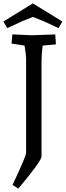

<svg xmlns="http://www.w3.org/2000/svg" viewBox="-28 -913 388 1133"><path d="M302 -651 224 -644Q217 -595 217 -538V10Q217 37 80 200L46 178Q126 9 126 -11V-568Q126 -586 117 -644L40 -656L45 -710Q141 -705 161 -705L298 -710ZM166 -893 340 -786 317 -747 229 -788 166 -813 103 -788 15 -747 -8 -786Z"/></svg>

Font: Andada
Style: Regular
Weight: 400
Designer: Carolina Giovagnoli
Foundry: Carolina Giovagnoli
Version: Version 1.003